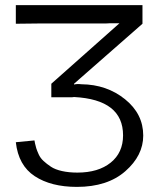

<svg xmlns="http://www.w3.org/2000/svg" viewBox="-20 -715 610 752"><path d="M42 -158 115 -165Q115 -164 117 -154Q119 -144 122 -134.5Q125 -125 131.5 -110.5Q138 -96 150.5 -84.5Q163 -73 179.5 -62Q196 -51 223 -45Q250 -39 283 -39Q365 -39 413.5 -78Q462 -117 462 -185Q462 -325 270 -335Q268 -335 266 -334.5Q264 -334 262 -334H181V-387L448 -624H412Q409 -624 402.5 -623.5Q396 -623 393 -623H130Q116 -623 86 -622.5Q56 -622 42 -622V-695H538V-622L270 -387V-384Q282 -387 299 -385Q398 -384 469.5 -326.5Q541 -269 541 -184Q541 -106 471 -44.5Q401 17 281 17Q180 17 116 -25Q52 -67 42 -158Z"/></svg>

Font: Coval
Style: ExtraLight
Weight: 250
Foundry: Context Ltd
Version: Version 001.000